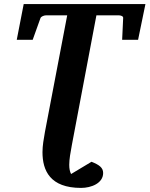

<svg xmlns="http://www.w3.org/2000/svg" viewBox="-20 -691 732 940"><path d="M200 -45C194 -11 188 22 188 54C188 144 225 229 377 229C427 229 485 206 485 156C485 130 466 116 428 101L328 161C322 149 319 135 319 116C319 89 325 55 332 18L452 -616H561C571 -616 584 -612 583 -603L578 -496H656L692 -671H96L62 -496H140L178 -602C181 -611 197 -616 206 -616H309Z"/></svg>

Font: Veleka
Style: Bold Italic
Weight: 700
Italic angle: -12°
Designer: Stefan Peev, Context Ltd, 2016; SIL International, 1997-2014.
Foundry: Stefan Peev, Context Ltd, 2016
Version: Version 5.000